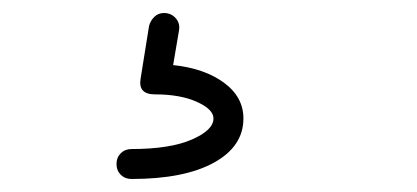

<svg xmlns="http://www.w3.org/2000/svg" viewBox="-20 -55 640 295"><path d="M182 220Q172 220 165.5 213.5Q159 207 159 197Q159 187 165.5 180.5Q172 174 182 174Q241 174 274.5 159.5Q308 145 308 127Q308 113 282.5 101.5Q257 90 218 90Q192 90 196 66L209 -15Q211 -23 217 -29Q223 -35 232 -35Q243 -35 250 -27Q257 -19 255 -8L246 45Q294 50 324 72Q354 94 354 127Q354 170 308.5 195Q263 220 182 220Z"/></svg>

Font: Zen Kurenaido
Style: ARC
Weight: 400
Designer: Yoshimichi Ohira
Foundry: Positype
Version: Version 1.001